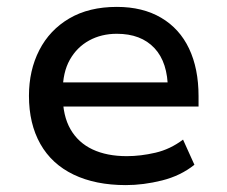

<svg xmlns="http://www.w3.org/2000/svg" viewBox="-20 -528 659 557"><path d="M345 9Q257 9 193.5 -21.5Q130 -52 97 -110.5Q64 -169 64 -250Q64 -324 94 -382.5Q124 -441 181 -474.5Q238 -508 319 -508Q394 -508 447.5 -476.5Q501 -445 528.5 -387Q556 -329 556 -249V-219H142V-289H487L467 -268Q467 -347 428 -388.5Q389 -430 319 -430Q274 -430 238.5 -410.5Q203 -391 182.5 -354.5Q162 -318 162 -264V-252Q162 -192 184.5 -153Q207 -114 248.5 -94.5Q290 -75 348 -75Q388 -75 431 -85Q474 -95 511 -123L544 -50Q504 -18 450 -4.5Q396 9 345 9Z"/></svg>

Font: Nunito Sans 12pt ExtraLight 6pt Medium
Style: Regular
Weight: 500
Version: Version 3.101;gftools[0.9.27]